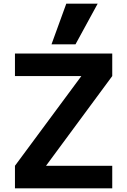

<svg xmlns="http://www.w3.org/2000/svg" viewBox="-20 -1020 689 1040"><path d="M61 0V-122L420 -607V-608H61V-730H588V-608L230 -123V-122H588V0ZM389 -780H259L339 -1000H509Z"/></svg>

Font: M PLUS 1
Style: Bold
Weight: 700
Designer: Coji Morishita
Foundry: UNDERFOREST DESIGN
Version: Version 1.001